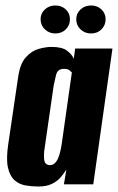

<svg xmlns="http://www.w3.org/2000/svg" viewBox="-20 -672 430 700"><path d="M120 8Q96 8 73 4Q50 0 33 -15Q16 -30 9 -61Q2 -92 10 -146L46 -390Q53 -440 74.5 -463.5Q96 -487 122 -494Q148 -501 167 -501Q206 -501 224 -487.5Q242 -474 249 -458L254 -495H390L320 0H213L222 -54Q214 -41 202 -26.5Q190 -12 170 -2Q150 8 120 8ZM162 -70Q171 -70 178 -75.5Q185 -81 189.5 -90Q194 -99 197 -109.5Q200 -120 202 -129.5Q204 -139 205 -147L242 -408Q240 -409 237 -412.5Q234 -416 228.5 -418.5Q223 -421 214 -421Q201 -421 194 -415.5Q187 -410 184 -397Q181 -384 176 -362L141 -120Q140 -106 140.5 -96Q141 -86 143.5 -80.5Q146 -75 151 -72.5Q156 -70 162 -70ZM182 -550Q159 -550 143.5 -565Q128 -580 128 -602Q128 -623 143.5 -637.5Q159 -652 182 -652Q205 -652 220 -637.5Q235 -623 235 -602Q235 -580 220 -565Q205 -550 182 -550ZM312 -550Q289 -550 273.5 -565Q258 -580 258 -602Q258 -623 273.5 -637.5Q289 -652 312 -652Q335 -652 350 -637.5Q365 -623 365 -602Q365 -580 350 -565Q335 -550 312 -550Z"/></svg>

Font: Alumni Sans Thin ExtraBold
Style: Italic
Weight: 800
Italic angle: -8°
Version: Version 1.016